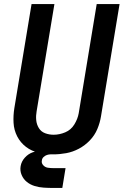

<svg xmlns="http://www.w3.org/2000/svg" viewBox="-20 -755 616 949"><path d="M243 8Q275 8 307.5 2Q340 -4 370 -20Q400 -36 424 -61Q448 -86 461 -117Q474 -148 479 -179L571 -735H458L369 -195Q364 -167 347.5 -140Q331 -113 302.5 -101Q274 -89 245 -89Q223 -89 203 -96.5Q183 -104 172 -122Q161 -140 159 -161.5Q157 -183 161 -205L249 -735H136L51 -221Q45 -184 47 -148Q49 -112 65 -81Q81 -50 108.5 -29Q136 -8 171.5 0Q207 8 243 8ZM243 174H288L304 76H244Q244 76 244 76Q244 76 244 76H243Q230 76 216.5 74Q203 72 193.5 61.5Q184 51 187 38Q188 28 195.5 21Q203 14 212 11Q221 8 230 8V-16Q208 -16 185.5 -13Q163 -10 141 -2Q119 6 102.5 24.5Q86 43 82 66Q78 89 87 110Q96 131 113 144.5Q130 158 151.5 164.5Q173 171 196.5 172.5Q220 174 243 174Z"/></svg>

Font: Iosevka Sparkle Semibold
Style: Italic
Weight: 600
Italic angle: -9°
Designer: Belleve Invis
Foundry: Belleve Invis
Version: Version 4.5.0; ttfautohint (v1.8.3)